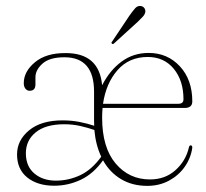

<svg xmlns="http://www.w3.org/2000/svg" viewBox="-20 -612 690 642"><path d="M623 -273Q623 -251 597.5 -251H323Q321.5 -235 321.5 -218.5Q321.5 -119 366.5 -65.5Q411.5 -12 481.5 -12Q532 -12 566.5 -42.8Q601 -73.5 611.5 -118.5Q613 -126 617.5 -126Q623 -126 623 -118Q618 -83 597.5 -54Q577 -25 544.8 -7.8Q512.5 9.5 472.5 9.5Q422.5 9.5 384.8 -13Q347 -35.5 324.5 -76Q292.5 -31 250.2 -11Q208 9 161 9Q105.5 9 71.2 -18.5Q37 -46 37 -95.5Q37 -143 77.2 -176.2Q117.5 -209.5 189 -209.5Q219.5 -209.5 246 -204.2Q272.5 -199 295 -191.5Q294.5 -199.5 294.5 -208V-305.5Q294.5 -420.5 195.5 -420.5Q145.5 -420.5 122 -399.2Q98.5 -378 98.5 -354V-329.5Q98.5 -308.5 79 -308.5Q70.5 -308.5 65 -315.5Q59.5 -322.5 59.5 -334Q59.5 -373 97 -404Q134.5 -435 199 -434.5Q311.5 -435 321.5 -327Q347.5 -377.5 386.8 -406.2Q426 -435 477 -435Q540 -435 581.5 -390.2Q623 -345.5 623 -273ZM474 -421.5Q411.5 -421.5 373 -377.5Q334.5 -333.5 324.5 -265H576.5Q593.5 -265 593.5 -280Q593.5 -342.5 561 -382Q528.5 -421.5 474 -421.5ZM66.5 -99.5Q66.5 -56 94.8 -32Q123 -8 167 -8Q209 -8 247.8 -26Q286.5 -44 318.5 -88Q300 -127 295.5 -177.5Q273.5 -185 248.2 -190.8Q223 -196.5 194.5 -196.5Q133 -196.5 99.8 -169.8Q66.5 -143 66.5 -99.5ZM413 -560Q424 -575.5 431.8 -584.2Q439.5 -593 450 -592Q458 -591 462.2 -585.5Q466.5 -580 466 -573Q465 -564.5 457.8 -556.5Q450.5 -548.5 441 -539.5L361.5 -467Q357.5 -463 354.5 -466Q350.5 -468.5 355.5 -474Z"/></svg>

Font: Fraunces 144pt S050 Thin
Style: Regular
Weight: 100
Version: Version 1.000; ttfautohint (v1.8.3)